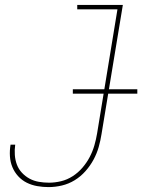

<svg xmlns="http://www.w3.org/2000/svg" viewBox="-20 -755 580 783"><path d="M178 8Q155 8 132 4Q109 0 89 -10Q69 -20 54 -36.5Q39 -53 30.5 -73.5Q22 -94 20.5 -117.5Q19 -141 23 -165H42Q39 -144 40.5 -123Q42 -102 49 -83.5Q56 -65 69.5 -50.5Q83 -36 100.5 -26.5Q118 -17 138.5 -13.5Q159 -10 180 -10Q204 -10 229 -16Q254 -22 276.5 -36.5Q299 -51 316.5 -71.5Q334 -92 346 -115Q358 -138 365 -162.5Q372 -187 376 -211L459 -717H295V-735H481L394 -208Q390 -182 382.5 -155.5Q375 -129 361.5 -104Q348 -79 328.5 -57Q309 -35 284.5 -20Q260 -5 232.5 1.5Q205 8 178 8ZM540 -373H277V-391H540Z"/></svg>

Font: Iosevka Thin
Style: Italic
Weight: 100
Italic angle: -9°
Monospace: yes
Designer: Belleve Invis
Foundry: Belleve Invis
Version: Version 32.5.0; ttfautohint (v1.8.4)